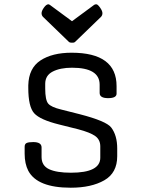

<svg xmlns="http://www.w3.org/2000/svg" viewBox="-20 -861 672 896"><path d="M445 -427V-466Q445 -545 316 -545Q261 -545 226 -527Q191 -509 191 -470V-448Q191 -394 205 -377.5Q219 -361 265 -350L352 -328Q476 -296 499 -266Q527 -229 527 -168V-132Q527 -54 466.5 -19.5Q406 15 310 15Q154 15 112 -64Q95 -97 95 -144V-176Q95 -189 104 -193.5Q113 -198 135 -198Q174 -198 174 -173V-128Q174 -88 209 -71.5Q244 -55 311 -55Q448 -55 448 -125V-178Q448 -209 424.5 -226Q401 -243 344 -258L256 -280Q167 -302 139.5 -332.5Q112 -363 112 -451V-463Q114 -543 169 -579Q224 -615 314 -615Q524 -615 524 -459V-424Q524 -403 484.5 -403Q445 -403 445 -427ZM322 -662H311Q305 -662 301 -666L181 -782Q174 -789 174 -799.5Q174 -810 185 -825.5Q196 -841 206 -841Q208 -841 213 -838L316 -762L419 -838Q423 -841 429.5 -841Q436 -841 447 -825.5Q458 -810 458 -799.5Q458 -789 451 -782L331 -666Q327 -662 322 -662Z"/></svg>

Font: Offside
Style: Regular
Weight: 400
Designer: Eduardo Rodriguez Tunni
Foundry: Eduardo Rodriguez Tunni
Version: Version 1.001